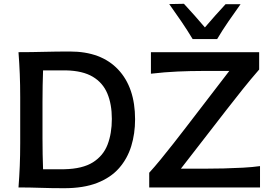

<svg xmlns="http://www.w3.org/2000/svg" viewBox="-20 -988 1438 1012"><path d="M77.5 0Q82 -58.5 84.2 -113.2Q86.5 -168 86.5 -234.5V-474.5Q86.5 -542.5 84.2 -598Q82 -653.5 77.5 -713Q145.5 -713 212 -714.8Q278.5 -716.5 349 -716.5Q513 -716.5 602.5 -621.8Q692 -527 692 -359Q692 -283.5 671.8 -217.8Q651.5 -152 607.8 -102Q564 -52 492.5 -24Q421 4 318.5 4Q249 4 193 2Q137 0 77.5 0ZM207 -96H319Q415 -98 469.8 -132.5Q524.5 -167 547 -226Q569.5 -285 569.5 -361Q569.5 -438.5 545.8 -495.2Q522 -552 469 -583.5Q416 -615 328.5 -617H207Q205.5 -577.5 204.8 -537.8Q204 -498 204 -450V-260Q204 -213 204.8 -173.8Q205.5 -134.5 207 -96ZM766.5 0V-77.5Q793.5 -107 827.2 -148Q861 -189 895.2 -233Q929.5 -277 958.5 -314.5L1188.5 -614H1044Q983.5 -614 915.8 -611Q848 -608 775.5 -599.5V-713H1346V-621.5Q1302 -571 1259 -517.2Q1216 -463.5 1173 -408L933.5 -99H1064.5Q1107 -99 1159 -100.2Q1211 -101.5 1261.5 -104.2Q1312 -107 1350.5 -112.5V0ZM995.5 -782Q967.5 -828.5 936.2 -874.5Q905 -920.5 872 -966.5L949.5 -968Q978 -937 1005.8 -906Q1033.5 -875 1060 -843.5Q1112 -904.5 1169 -966H1248Q1215 -920 1183.5 -874.2Q1152 -828.5 1124.5 -782Z"/></svg>

Font: Commissioner Flair Medium
Style: Regular
Weight: 500
Designer: Kostas Bartsokas
Foundry: Kostas Bartsokas
Version: Version 1.000; ttfautohint (v1.8.3)